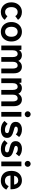

<svg xmlns="http://www.w3.org/2000/svg" viewBox="1899 -2641 753 4591"><g transform="rotate(90 2275.5 -345.5)"><path d="M268 11Q202 11 149.5 -20.5Q97 -52 66.5 -108.5Q36 -165 36 -241Q36 -317 66.5 -373.5Q97 -430 149.5 -461.5Q202 -493 268 -493Q327 -493 375.5 -469Q424 -445 455 -400L365 -334Q334 -391 268 -391Q216 -391 183 -352Q150 -313 150 -241Q150 -169 183 -130Q216 -91 268 -91Q333 -91 366 -147L455 -82Q424 -38 375.5 -13.5Q327 11 268 11Z M739 11Q673 11 620.5 -20.5Q568 -52 537.5 -108.5Q507 -165 507 -241Q507 -317 537.5 -373.5Q568 -430 620.5 -461.5Q673 -493 739 -493Q807 -493 859.5 -461.5Q912 -430 942 -373.5Q972 -317 972 -241Q972 -165 942 -108.5Q912 -52 859.5 -20.5Q807 11 739 11ZM739 -91Q792 -91 825.5 -130Q859 -169 859 -241Q859 -313 825.5 -352Q792 -391 739 -391Q687 -391 654 -352Q621 -313 621 -241Q621 -169 654 -130Q687 -91 739 -91Z M1069 0V-481H1170L1177 -423Q1191 -453 1224 -473Q1257 -493 1300 -493Q1347 -493 1382 -471Q1417 -449 1436 -408Q1455 -445 1491.5 -469Q1528 -493 1575 -493Q1646 -493 1689.5 -443.5Q1733 -394 1733 -304V0H1619V-278Q1619 -331 1600 -361Q1581 -391 1547 -391Q1504 -391 1480.5 -360Q1457 -329 1457 -272V0H1344V-278Q1344 -331 1324 -361Q1304 -391 1270 -391Q1228 -391 1205 -359.5Q1182 -328 1182 -272V0Z M1855 0V-481H1956L1963 -423Q1977 -453 2010 -473Q2043 -493 2086 -493Q2133 -493 2168 -471Q2203 -449 2222 -408Q2241 -445 2277.5 -469Q2314 -493 2361 -493Q2432 -493 2475.5 -443.5Q2519 -394 2519 -304V0H2405V-278Q2405 -331 2386 -361Q2367 -391 2333 -391Q2290 -391 2266.5 -360Q2243 -329 2243 -272V0H2130V-278Q2130 -331 2110 -361Q2090 -391 2056 -391Q2014 -391 1991 -359.5Q1968 -328 1968 -272V0Z M2657 0V-481H2769V0ZM2712 -560Q2683 -560 2662 -581Q2641 -602 2641 -631Q2641 -660 2662 -681Q2683 -702 2712 -702Q2741 -702 2762 -681Q2783 -660 2783 -631Q2783 -602 2762 -581Q2741 -560 2712 -560Z M3078 10Q3019 10 2966 -10.5Q2913 -31 2872 -76L2942 -151Q2998 -88 3084 -88Q3125 -88 3143.5 -99.5Q3162 -111 3162 -142Q3162 -157 3153 -166.5Q3144 -176 3119.5 -184Q3095 -192 3048 -201Q2978 -215 2936 -247Q2894 -279 2894 -348Q2894 -393 2918 -425.5Q2942 -458 2983 -476Q3024 -494 3074 -494Q3130 -494 3176 -477.5Q3222 -461 3256 -426L3193 -347Q3169 -373 3139 -384Q3109 -395 3076 -395Q3039 -395 3023.5 -382Q3008 -369 3008 -351Q3008 -338 3015.5 -329Q3023 -320 3045 -312Q3067 -304 3109 -294Q3189 -275 3233 -239Q3277 -203 3277 -138Q3277 -65 3221.5 -27.5Q3166 10 3078 10Z M3539 10Q3480 10 3427 -10.5Q3374 -31 3333 -76L3403 -151Q3459 -88 3545 -88Q3586 -88 3604.5 -99.5Q3623 -111 3623 -142Q3623 -157 3614 -166.5Q3605 -176 3580.5 -184Q3556 -192 3509 -201Q3439 -215 3397 -247Q3355 -279 3355 -348Q3355 -393 3379 -425.5Q3403 -458 3444 -476Q3485 -494 3535 -494Q3591 -494 3637 -477.5Q3683 -461 3717 -426L3654 -347Q3630 -373 3600 -384Q3570 -395 3537 -395Q3500 -395 3484.5 -382Q3469 -369 3469 -351Q3469 -338 3476.5 -329Q3484 -320 3506 -312Q3528 -304 3570 -294Q3650 -275 3694 -239Q3738 -203 3738 -138Q3738 -65 3682.5 -27.5Q3627 10 3539 10Z M3843 0V-481H3955V0ZM3898 -560Q3869 -560 3848 -581Q3827 -602 3827 -631Q3827 -660 3848 -681Q3869 -702 3898 -702Q3927 -702 3948 -681Q3969 -660 3969 -631Q3969 -602 3948 -581Q3927 -560 3898 -560Z M4301 11Q4196 11 4131 -52.5Q4066 -116 4066 -241Q4066 -319 4095 -375.5Q4124 -432 4176 -462.5Q4228 -493 4295 -493Q4362 -493 4409 -460.5Q4456 -428 4481 -372Q4506 -316 4506 -246V-220H4177Q4181 -148 4215 -117.5Q4249 -87 4303 -87Q4350 -87 4380 -109.5Q4410 -132 4432 -177L4515 -119Q4478 -50 4424.5 -19.5Q4371 11 4301 11ZM4182 -307H4395Q4387 -354 4360.5 -379.5Q4334 -405 4293 -405Q4249 -405 4220.5 -381Q4192 -357 4182 -307Z"/></g></svg>

Font: Zen Kaku Gothic New
Style: Bold
Weight: 700
Designer: Yoshimichi Ohira
Foundry: Positype
Version: Version 1.002